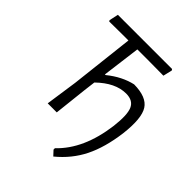

<svg xmlns="http://www.w3.org/2000/svg" viewBox="-229 -772 1095 1095"><g transform="rotate(45 318.5 -224.0)"><path d="M153 0 181 -193 225 -579H174L71 -578L67 -585L79 -640H516L521 -633L508 -578L395 -579H297L267 -347L273 -348Q346 -407 425 -425Q527 -424 560.5 -371Q594 -318 578 -184Q561 -54 516.5 35.5Q472 125 390 192L363 163V152Q482 39 510 -175Q522 -274 504 -315Q486 -356 430 -356Q343 -356 257 -272L248 -199L226 0Z"/></g></svg>

Font: Alegreya Sans
Style: Italic
Weight: 400
Italic angle: -7°
Designer: Juan Pablo del Peral
Foundry: Huerta Tipografica
Version: Version 2.007